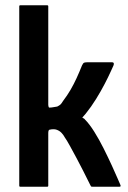

<svg xmlns="http://www.w3.org/2000/svg" viewBox="-20 -708 484 728"><path d="M53 -4V-684Q53 -688 57 -688H159Q163 -688 163 -684V-310Q163 -308 164 -304Q165 -300 167 -300Q174 -300 182 -301.5Q190 -303 197 -304Q205 -308 209 -311.5Q213 -315 219 -325Q235 -346 247.5 -367.5Q260 -389 270.5 -412Q281 -435 291 -460Q295 -469 299.5 -470.5Q304 -472 314 -472H403Q411 -472 411.5 -467.5Q412 -463 410 -459Q408 -455 399.5 -436Q391 -417 377 -390Q363 -363 344.5 -333Q326 -303 305 -277Q301 -272 298 -269Q295 -266 292 -262Q294 -261 297.5 -259Q301 -257 302 -255Q319 -238 337.5 -208.5Q356 -179 373 -145Q390 -111 404 -80.5Q418 -50 426.5 -30Q435 -10 436 -8Q440 0 433 0Q430 0 415 0Q400 0 382 0Q364 0 349 0Q334 0 331 0Q327 0 326 -0.5Q325 -1 322 -7Q322 -7 314.5 -22Q307 -37 295.5 -60Q284 -83 270.5 -108Q257 -133 245 -155Q233 -177 225 -188Q221 -196 213.5 -204Q206 -212 195 -216Q184 -220 167 -216Q163 -214 163 -203V-4Q163 0 159 0H57Q53 0 53 -4Z"/></svg>

Font: Glory Thin SemiBold
Style: Regular
Weight: 600
Version: Version 1.011